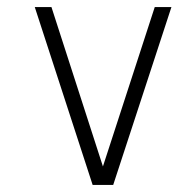

<svg xmlns="http://www.w3.org/2000/svg" viewBox="-20 -521 538 541"><path d="M78 -501 241 0H299L463 -501H416L270 -52L125 -501Z"/></svg>

Font: Advent Pro
Style: Light
Weight: 300
Designer: Andreas Kalpakidis
Foundry: Andreas Kalpakidis
Version: Version 2.002 2007